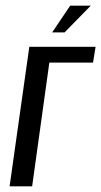

<svg xmlns="http://www.w3.org/2000/svg" viewBox="-20 -661 359 681"><path d="M14 0 84 -495H319L310 -439H155L94 0ZM165 -546 229 -641H302L209 -546Z"/></svg>

Font: Alumni Sans Medium
Style: Italic
Weight: 500
Italic angle: -8°
Designer: Robert E. Leuschke
Foundry: Robert E. Leuschke
Version: Version 1.016